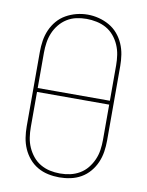

<svg xmlns="http://www.w3.org/2000/svg" viewBox="-85 -806 669 875"><g transform="rotate(10 250.0 -368.5)"><path d="M250 8Q224 8 198 2.5Q172 -3 149.5 -16Q127 -29 110 -49Q93 -69 82.5 -93Q72 -117 68 -143Q64 -169 64 -195V-540Q64 -566 68 -592Q72 -618 82.5 -642Q93 -666 110 -686Q127 -706 150 -719Q173 -732 198.5 -738.5Q224 -745 250 -745Q276 -745 301.5 -738.5Q327 -732 350 -719Q373 -706 390 -686Q407 -666 417.5 -642Q428 -618 432 -592Q436 -566 436 -540V-195Q436 -169 432 -143Q428 -117 417.5 -93Q407 -69 390 -49Q373 -29 350.5 -16Q328 -3 302 2.5Q276 8 250 8ZM417 -376V-540Q417 -564 413.5 -587.5Q410 -611 400.5 -633Q391 -655 375.5 -673.5Q360 -692 339.5 -703.5Q319 -715 295 -720Q271 -725 248 -725Q224 -725 201 -720Q178 -715 158 -702.5Q138 -690 123 -671.5Q108 -653 99 -631.5Q90 -610 86.5 -586.5Q83 -563 83 -540V-376ZM250 -10Q274 -10 297 -15Q320 -20 340.5 -32Q361 -44 376 -62.5Q391 -81 400.5 -102.5Q410 -124 413.5 -147.5Q417 -171 417 -195V-358H83V-195Q83 -171 86.5 -147.5Q90 -124 99.5 -102.5Q109 -81 124 -62.5Q139 -44 159.5 -32Q180 -20 203 -15Q226 -10 250 -10Z"/></g></svg>

Font: Zed Mono Thin
Style: Regular
Weight: 100
Monospace: yes
Designer: Belleve Invis
Foundry: Belleve Invis
Version: Version 1.0.0; ttfautohint (v1.8.4)